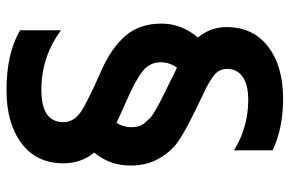

<svg xmlns="http://www.w3.org/2000/svg" viewBox="-174 -546 913 606"><g transform="rotate(90 283.0 -243.5)"><path d="M305 -183Q359 -159 368 -154Q382 -175 382 -201Q382 -214 379 -224.5Q376 -235 367.5 -244.5Q359 -254 352.5 -260.5Q346 -267 329.5 -276.5Q313 -286 304.5 -290.5Q296 -295 271.5 -307Q247 -319 237 -324Q230 -328 215.5 -335Q201 -342 194 -345Q177 -321 177 -294Q177 -259 206 -236Q235 -213 305 -183ZM503 -199Q503 -132 462 -84Q496 -42 496 13Q496 98 433 145.5Q370 193 265 193Q149 193 76 150V21Q160 83 264 83Q366 83 366 14Q366 -18 336.5 -39.5Q307 -61 202 -107Q132 -138 93.5 -182.5Q55 -227 55 -296Q55 -360 99 -411Q66 -451 66 -502Q66 -585 127.5 -632.5Q189 -680 292 -680Q385 -680 455 -647V-525Q382 -570 296 -570Q248 -570 223 -552.5Q198 -535 198 -504Q198 -490 203.5 -479Q209 -468 225 -457Q241 -446 254.5 -439Q268 -432 301 -416.5Q334 -401 355 -390Q403 -366 431.5 -345.5Q460 -325 481.5 -287Q503 -249 503 -199Z"/></g></svg>

Font: Hind Siliguri SemiBold
Style: Regular
Weight: 600
Designer: Jyotish Sonowal
Foundry: Indian Type Foundry
Version: Version 1.001;PS 1.0;hotconv 1.0.86;makeotf.lib2.5.63406; tt